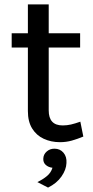

<svg xmlns="http://www.w3.org/2000/svg" viewBox="-20 -632 424 871"><path d="M252 13Q211.5 13 178.2 -2.5Q145 -18 125.8 -49.2Q106.5 -80.5 106.5 -128V-612H201V-131Q201 -63 264.5 -63Q283.5 -63 302 -67.2Q320.5 -71.5 344.5 -80L358 -12.5Q331.5 -1.5 305.8 5.8Q280 13 252 13ZM33 -416.5V-481H343.5V-416.5ZM198 219 149.5 194Q175.5 181.5 193.5 166.2Q211.5 151 218 129Q199.5 127 187.2 115.8Q175 104.5 176.5 86Q177.5 68 192 55.2Q206.5 42.5 227 42.5Q252.5 42.5 268 60.8Q283.5 79 281.5 107.5Q280.5 137.5 259 168.5Q237.5 199.5 198 219Z"/></svg>

Font: Karla Medium
Style: Regular
Weight: 500
Designer: Jonathan Pinhorn
Version: Version 2.001